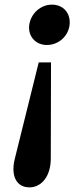

<svg xmlns="http://www.w3.org/2000/svg" viewBox="-20 -540 357 828"><path d="M147 -271 44 144C25 220 52 268 107 268C159 268 199 220 199 144L200 -271ZM106 -432C100 -383 134 -346 182 -346C232 -346 274 -383 280 -432C286 -483 253 -520 204 -520C155 -520 113 -482 106 -432Z"/></svg>

Font: TPK Tissa Web SemiBold
Style: Italic
Weight: 600
Italic angle: -7°
Designer: Jacques Le Bailly, Suppakit Chalermlarp | Katatrad Co.,Ltd.
Foundry: Jacques Le Bailly, Cadson Demak Co.,Ltd.
Version: Version 5.000;Glyphs 3.1.2 (3151)